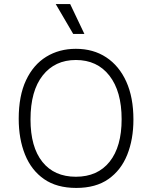

<svg xmlns="http://www.w3.org/2000/svg" viewBox="-20 -912 748 944"><path d="M355 12Q259 12 196.5 -31.5Q134 -75 103 -152Q72 -229 72 -328Q72 -441 108 -517.5Q144 -594 207.5 -633Q271 -672 353 -672Q439 -672 502.5 -630Q566 -588 601 -510.5Q636 -433 636 -324Q636 -227 605.5 -151Q575 -75 513 -31.5Q451 12 355 12ZM353 -43Q460 -43 519 -117Q578 -191 578 -326Q578 -463 518 -540Q458 -617 353 -617Q250 -617 190 -541Q130 -465 130 -325Q130 -189 188.5 -116Q247 -43 353 -43ZM340 -745 254 -892H325L395 -745Z"/></svg>

Font: Bricolage Grotesque 12pt ExtraLight
Style: Regular
Weight: 200
Designer: Mathieu Triay
Foundry: Atelier Triay
Version: Version 1.001; ttfautohint (v1.8.4.7-5d5b);gftools[0.9.33.de